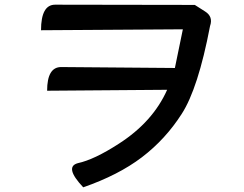

<svg xmlns="http://www.w3.org/2000/svg" viewBox="-20 -749 1040 819"><path d="M155 -620Q155 -729 215 -729L811 -728L855 -700Q890 -678 876 -638Q825 -371 755 -263Q686 -155 585 -78Q485 -2 335 50Q253 -37 312 -53Q382 -68 487 -136Q632 -229 693 -366L181 -362Q181 -463 241 -463L726 -459L760 -624L155 -620Z"/></svg>

Font: Swei Half Moon CJK TC
Style: Medium
Weight: 500
Version: Version 2.125